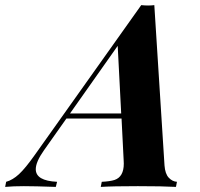

<svg xmlns="http://www.w3.org/2000/svg" viewBox="-112 -733 785 753"><path d="M349.6 -553.2 162.6 -288.1H363.3ZM283.2 0 287.1 -20Q319.3 -21.5 337.4 -27.3Q373.5 -39.6 373.5 -91.3Q373.5 -99.6 373 -104L364.7 -268.1H148.4L60.1 -143.1Q28.3 -98.1 28.3 -69.3Q28.3 -23.9 111.8 -20L106.9 0Q22.9 -2.9 -18.6 -2.9Q-60.1 -2.9 -91.8 0L-87.9 -20Q-62.5 -26.9 -37.6 -49.8Q-12.7 -72.8 24.9 -126L441.9 -712.9Q455.1 -711.4 468.8 -711.4Q482.4 -711.4 493.2 -712.9L533.2 -84Q535.6 -51.3 549.8 -36.1Q564 -21 582 -20L578.1 0Q526.4 -2.9 428.7 -2.9Q331.1 -2.9 283.2 0Z"/></svg>

Font: PlayfairDisplay-BoldItalic
Style: Bold Italic
Weight: 700
Italic angle: -14.9847°
Designer: Claus Eggers Sørensen
Foundry: Claus Eggers Sørensen
Version: Version 1.002;PS 001.002;hotconv 1.0.70;makeotf.lib2.5.58329